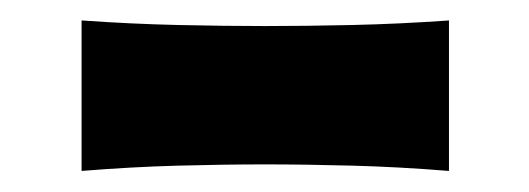

<svg xmlns="http://www.w3.org/2000/svg" viewBox="-20 -424 510 185"><path d="M58.6 -259.3V-404.3Q106.9 -400.9 151.6 -399.9Q196.3 -398.9 235.4 -398.9Q274.4 -398.9 319.3 -399.9Q364.3 -400.9 412.6 -404.3V-259.3Q364.3 -263.2 319.3 -264.4Q274.4 -265.6 235.4 -265.6Q196.3 -265.6 151.6 -264.4Q106.9 -263.2 58.6 -259.3Z"/></svg>

Font: Pinar Bold
Style: Regular
Weight: 700
Designer: Amin Abedi
Version: Version 3.000